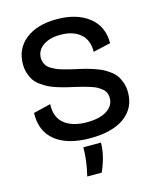

<svg xmlns="http://www.w3.org/2000/svg" viewBox="-129 -762 875 1065"><g transform="rotate(-15 308.5 -229.5)"><path d="M310.1 13.2Q180.7 13.2 110.6 -42.5Q40.5 -98.1 43.9 -203.1L143.1 -227.1Q139.6 -150.9 186.5 -114Q233.4 -77.1 314.9 -77.1Q388.2 -77.1 429.7 -103.8Q471.2 -130.4 471.2 -174.8Q471.2 -190.9 465.6 -204.3Q460 -217.8 447.5 -228Q435.1 -238.3 422.6 -245.6Q410.2 -252.9 387.9 -260Q365.7 -267.1 349.9 -271.5Q334 -275.9 306.2 -282.2Q273.4 -289.6 253.2 -294.4Q232.9 -299.3 203.1 -308.8Q173.3 -318.4 155 -327.6Q136.7 -336.9 115.5 -352.1Q94.2 -367.2 82.3 -384.8Q70.3 -402.3 62.3 -426.8Q54.2 -451.2 54.2 -480Q54.2 -568.4 120.1 -620.6Q186 -672.9 298.8 -672.9Q413.6 -672.9 482.9 -618.9Q552.2 -564.9 551.8 -467.8L451.2 -444.8Q453.1 -511.7 411.4 -547.9Q369.6 -584 296.9 -584Q234.4 -584 196.8 -557.4Q159.2 -530.8 159.2 -486.8Q159.2 -472.2 164.3 -459.7Q169.4 -447.3 177 -438.2Q184.6 -429.2 199.2 -420.9Q213.9 -412.6 225.8 -407.2Q237.8 -401.9 259.3 -395.8Q280.8 -389.6 294.9 -386.2Q309.1 -382.8 335 -377Q365.7 -370.1 384.8 -365.2Q403.8 -360.4 432.1 -350.8Q460.4 -341.3 478.5 -331.8Q496.6 -322.3 517.1 -307.1Q537.6 -292 549.3 -274.4Q561 -256.8 569.1 -232.2Q577.1 -207.5 577.1 -178.2Q577.1 -88.9 507.3 -37.8Q437.5 13.2 310.1 13.2ZM237.8 213.9Q258.8 128.9 258.8 51.8H359.9Q359.9 126 320.8 213.9Z"/></g></svg>

Font: Bricolage Grotesque Medium
Style: Regular
Weight: 500
Designer: Mathieu Triay
Foundry: Atelier Triay
Version: Version 1.000;gftools[0.9.30]